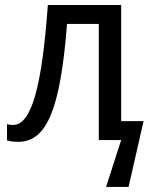

<svg xmlns="http://www.w3.org/2000/svg" viewBox="-20 -556 595 762"><path d="M372.1 0V-460.9H246.1Q236.3 -334.5 220.7 -245.6Q205.1 -156.7 181.9 -100.6Q158.7 -44.4 127 -18.8Q95.2 6.8 53.2 6.8Q39.6 6.8 27.6 5.4Q15.6 3.9 7.8 1V-63Q18.6 -60.1 32.2 -60.1Q59.1 -60.1 80.8 -88.6Q102.5 -117.2 119.4 -176Q136.2 -234.9 148.7 -324.5Q161.1 -414.1 169.9 -536.1H460.9V-75.2H549.8L490.2 186H400.9L460.9 0Z"/></svg>

Font: Genotype
Style: Regular
Weight: 400
Foundry: Ascender Corporation
Version: Version 1.00